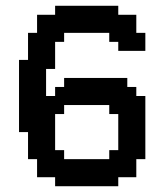

<svg xmlns="http://www.w3.org/2000/svg" viewBox="-20 -645 581 665"><path d="M358.4 -93.8V-125H389.6V-250H358.4V-281.2H202.1V-250H170.9V-125H202.1V-93.8ZM170.9 0V-31.2H108.4V-93.8H77.1V-187.5H45.9V-437.5H77.1V-531.2H108.4V-593.8H170.9V-625H389.6V-593.8H452.1V-531.2H483.4V-468.8H389.6V-500H358.4V-531.2H202.1V-500H170.9V-406.2H139.6V-312.5H170.9V-343.8H202.1V-375H420.9V-343.8H452.1V-312.5H483.4V-93.8H452.1V-31.2H389.6V0Z"/></svg>

Font: Terminal Grotesque
Style: Regular
Weight: 400
Designer: Raphaël Bastide
Foundry: http://raphaelbastide.com
Version: Version 1.0